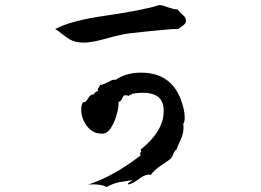

<svg xmlns="http://www.w3.org/2000/svg" viewBox="-20 -713 1040 766"><path d="M405 33Q382 20 333 23Q432 -9 541 -93Q539 -99 539 -100Q539 -102 541 -104.5Q543 -107 543 -110Q543 -110 541 -116Q633 -190 633 -269Q633 -274 633 -278Q633 -282 632 -286Q625 -343 549 -343Q539 -343 528.5 -342Q518 -341 507 -339Q506 -335 500.5 -334.5Q495 -334 494 -330Q490 -333 477 -333Q471 -330 467 -319.5Q463 -309 453 -306Q454 -275 438 -233Q418 -185 396 -181Q393 -180 390 -180Q387 -180 384 -180Q350 -180 327 -210Q304 -241 304 -275Q304 -293 311 -306Q320 -301 331 -320Q341 -338 355 -336Q355 -345 372 -350Q370 -354 370 -356Q370 -359 374 -364Q378 -369 379 -374Q386 -374 395 -378Q404 -382 413 -386Q419 -390 424.5 -392.5Q430 -395 434 -395Q438 -395 440 -394Q487 -425 546 -423Q659 -422 700 -320Q717 -275 717 -244Q717 -227 711 -218Q712 -214 712 -210Q712 -206 712 -202Q712 -180 702 -159Q687 -125 684 -116Q676 -112 671 -97Q666 -82 652 -73L613 -46Q590 -29 582 -15Q580 -16 577 -16Q574 -16 572 -16Q565 -16 555.5 -12Q546 -8 533 2Q521 11 510.5 16.5Q500 22 490 23Q490 17 498 13.5Q506 10 507 6L454 14Q429 20 405 33ZM315 -543Q285 -543 264 -553Q257 -556 249.5 -561.5Q242 -567 232 -574Q209 -593 200 -597Q263 -631 398 -650Q560 -674 612 -692Q621 -695 650 -684Q680 -674 690 -675Q693 -668 705 -657Q717 -648 719.5 -641.5Q722 -635 722 -630Q722 -620 710 -611L690 -597Q674 -598 625.5 -593.5Q577 -589 497 -580Q467 -577 403 -559Q346 -543 315 -543Z"/></svg>

Font: Yuji Hentaigana Akebono
Style: Regular
Weight: 400
Designer: Kataoka Yuji
Foundry: Kinuta Font Factory
Version: Version 3.002